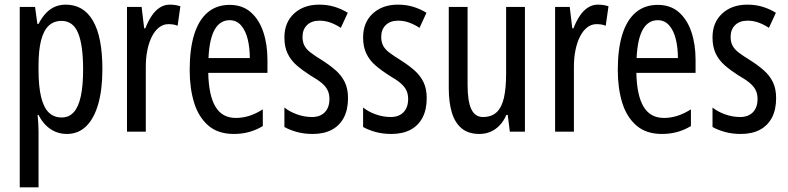

<svg xmlns="http://www.w3.org/2000/svg" viewBox="-20 -567 3395 827"><path d="M263 -547Q340 -547 380.5 -477.5Q421 -408 421 -269Q421 -181 403 -118.5Q385 -56 351 -23Q317 10 268 10Q242 10 219 0.5Q196 -9 177.5 -27.5Q159 -46 146 -72H142Q144 -51 145 -33Q146 -15 146 0V240H65V-537H131L141 -464H146Q161 -493 179 -511.5Q197 -530 218 -538.5Q239 -547 263 -547ZM245 -477Q212 -477 190 -456.5Q168 -436 157 -393.5Q146 -351 146 -285V-265Q146 -195 157 -149.5Q168 -104 190 -82.5Q212 -61 246 -61Q277 -61 297.5 -83.5Q318 -106 328 -152Q338 -198 338 -268Q338 -372 316.5 -424.5Q295 -477 245 -477Z M711 -547Q722 -547 733.5 -545.5Q745 -544 757 -540L745 -456Q736 -460 726 -461.5Q716 -463 705 -463Q684 -463 666 -449.5Q648 -436 635 -411Q622 -386 615 -352.5Q608 -319 608 -280V0H527V-537H590L601 -445H606Q618 -476 633.5 -499Q649 -522 668.5 -534.5Q688 -547 711 -547Z M969 -546Q1024 -546 1060 -514.5Q1096 -483 1114 -429.5Q1132 -376 1132 -309V-253H877Q879 -156 908 -107.5Q937 -59 996 -59Q1025 -59 1053.5 -68Q1082 -77 1112 -96V-24Q1084 -7 1053 1.5Q1022 10 987 10Q919 10 877 -26.5Q835 -63 816 -125Q797 -187 797 -265Q797 -356 816.5 -418.5Q836 -481 874.5 -513.5Q913 -546 969 -546ZM969 -480Q928 -480 905 -440Q882 -400 878 -317H1056Q1056 -361 1047 -398Q1038 -435 1018.5 -457.5Q999 -480 969 -480Z M1479 -144Q1479 -95 1461 -60.5Q1443 -26 1409 -8Q1375 10 1327 10Q1290 10 1259 1.5Q1228 -7 1205 -20V-104Q1227 -86 1259 -74.5Q1291 -63 1324 -63Q1359 -63 1379 -83.5Q1399 -104 1399 -141Q1399 -162 1391 -178.5Q1383 -195 1365 -210Q1347 -225 1317 -242Q1284 -263 1258.5 -285Q1233 -307 1219 -336Q1205 -365 1205 -406Q1205 -470 1246.5 -508.5Q1288 -547 1355 -547Q1390 -547 1420 -538Q1450 -529 1478 -512L1448 -447Q1427 -461 1404 -469.5Q1381 -478 1356 -478Q1322 -478 1302.5 -459Q1283 -440 1283 -408Q1283 -387 1291 -371Q1299 -355 1318 -340.5Q1337 -326 1368 -307Q1401 -286 1426 -264Q1451 -242 1465 -213.5Q1479 -185 1479 -144Z M1818 -144Q1818 -95 1800 -60.5Q1782 -26 1748 -8Q1714 10 1666 10Q1629 10 1598 1.5Q1567 -7 1544 -20V-104Q1566 -86 1598 -74.5Q1630 -63 1663 -63Q1698 -63 1718 -83.5Q1738 -104 1738 -141Q1738 -162 1730 -178.5Q1722 -195 1704 -210Q1686 -225 1656 -242Q1623 -263 1597.5 -285Q1572 -307 1558 -336Q1544 -365 1544 -406Q1544 -470 1585.5 -508.5Q1627 -547 1694 -547Q1729 -547 1759 -538Q1789 -529 1817 -512L1787 -447Q1766 -461 1743 -469.5Q1720 -478 1695 -478Q1661 -478 1641.5 -459Q1622 -440 1622 -408Q1622 -387 1630 -371Q1638 -355 1657 -340.5Q1676 -326 1707 -307Q1740 -286 1765 -264Q1790 -242 1804 -213.5Q1818 -185 1818 -144Z M2241 -537V0H2176L2167 -72H2161Q2150 -46 2132.5 -27.5Q2115 -9 2093 0.5Q2071 10 2045 10Q1997 10 1968 -14.5Q1939 -39 1926 -83Q1913 -127 1913 -187V-537H1994V-202Q1994 -131 2010 -97Q2026 -63 2060 -63Q2097 -63 2119 -83.5Q2141 -104 2150.5 -145.5Q2160 -187 2160 -251V-537Z M2555 -547Q2566 -547 2577.5 -545.5Q2589 -544 2601 -540L2589 -456Q2580 -460 2570 -461.5Q2560 -463 2549 -463Q2528 -463 2510 -449.5Q2492 -436 2479 -411Q2466 -386 2459 -352.5Q2452 -319 2452 -280V0H2371V-537H2434L2445 -445H2450Q2462 -476 2477.5 -499Q2493 -522 2512.5 -534.5Q2532 -547 2555 -547Z M2813 -546Q2868 -546 2904 -514.5Q2940 -483 2958 -429.5Q2976 -376 2976 -309V-253H2721Q2723 -156 2752 -107.5Q2781 -59 2840 -59Q2869 -59 2897.5 -68Q2926 -77 2956 -96V-24Q2928 -7 2897 1.5Q2866 10 2831 10Q2763 10 2721 -26.5Q2679 -63 2660 -125Q2641 -187 2641 -265Q2641 -356 2660.5 -418.5Q2680 -481 2718.5 -513.5Q2757 -546 2813 -546ZM2813 -480Q2772 -480 2749 -440Q2726 -400 2722 -317H2900Q2900 -361 2891 -398Q2882 -435 2862.5 -457.5Q2843 -480 2813 -480Z M3323 -144Q3323 -95 3305 -60.5Q3287 -26 3253 -8Q3219 10 3171 10Q3134 10 3103 1.5Q3072 -7 3049 -20V-104Q3071 -86 3103 -74.5Q3135 -63 3168 -63Q3203 -63 3223 -83.5Q3243 -104 3243 -141Q3243 -162 3235 -178.5Q3227 -195 3209 -210Q3191 -225 3161 -242Q3128 -263 3102.5 -285Q3077 -307 3063 -336Q3049 -365 3049 -406Q3049 -470 3090.5 -508.5Q3132 -547 3199 -547Q3234 -547 3264 -538Q3294 -529 3322 -512L3292 -447Q3271 -461 3248 -469.5Q3225 -478 3200 -478Q3166 -478 3146.5 -459Q3127 -440 3127 -408Q3127 -387 3135 -371Q3143 -355 3162 -340.5Q3181 -326 3212 -307Q3245 -286 3270 -264Q3295 -242 3309 -213.5Q3323 -185 3323 -144Z"/></svg>

Font: Noto Sans Thai ExtraCondensed
Style: Regular
Weight: 400
Width: 2
Designer: Monotype Design Team
Foundry: Monotype Imaging Inc.
Version: Version 2.002